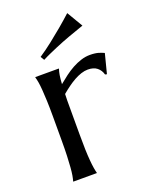

<svg xmlns="http://www.w3.org/2000/svg" viewBox="-137 -792 666 863"><g transform="rotate(-20 196.0 -360.5)"><path d="M75.2 -309.1Q75.2 -350.6 74 -381.6Q72.8 -412.6 71 -435.1Q69.3 -457.5 66.7 -472.7Q64 -487.8 61 -498V-500H173.8V-498Q169.9 -486.8 167.2 -470.7Q164.6 -454.6 163.1 -429.2Q181.2 -444.3 200.7 -459Q220.2 -473.6 240.7 -484.9Q261.2 -496.1 282.5 -502.9Q303.7 -509.8 325.2 -509.8Q338.4 -509.8 348.1 -508.5Q357.9 -507.3 365.7 -505.1Q373.5 -502.9 379.9 -500.2Q386.2 -497.6 392.1 -495.1L368.2 -401.9L359.9 -403.8Q354 -425.3 337.9 -438.2Q321.8 -451.2 293.9 -451.2Q278.8 -451.2 262.2 -445.8Q245.6 -440.4 228.5 -430.9Q211.4 -421.4 194.3 -408.9Q177.2 -396.5 161.1 -382.8Q160.2 -368.7 160.2 -352.1Q160.2 -335.4 160.2 -316.9V-190.9Q160.2 -149.4 161.1 -118.4Q162.1 -87.4 164.1 -64.9Q166 -42.5 168.5 -27.3Q170.9 -12.2 173.8 -2V0H61V-2Q64 -12.2 66.7 -27.3Q69.3 -42.5 71 -64.9Q72.8 -87.4 74 -118.4Q75.2 -149.4 75.2 -190.9ZM339.4 -645Q303.2 -632.8 266.1 -619.1Q250 -613.3 232.4 -606.4Q214.8 -599.6 196.8 -591.8Q178.7 -584 160.4 -575.9Q142.1 -567.9 125.5 -559.1L114.7 -577.1Q146.5 -598.1 178 -623Q209.5 -647.9 235.8 -669.9Q266.1 -695.3 294.4 -721.2Z"/></g></svg>

Font: Marcellus
Style: Regular
Weight: 400
Designer: Astigmatic (AOETI)
Foundry: Astigmatic (AOETI)
Version: Version 1.000